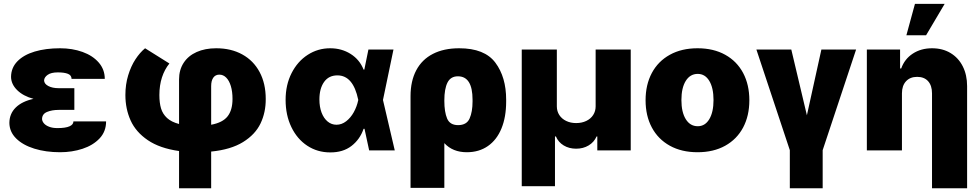

<svg xmlns="http://www.w3.org/2000/svg" viewBox="-20 -791 5154 1010"><path d="M156.2 -271Q102.1 -285.6 70.3 -316.9Q38.6 -348.1 38.1 -386.7Q38.6 -434.6 71.5 -468.5Q104.5 -502.4 162.6 -519.8Q220.7 -537.1 295.9 -537.1Q360.4 -537.1 414.1 -517.8Q467.8 -498.5 499.5 -461.9Q531.2 -425.3 531.2 -376H356.4Q356.4 -395 337.4 -402.6Q318.4 -410.2 284.2 -410.2Q249 -410.2 231 -397.5Q212.9 -384.8 211.9 -368.2Q212.4 -350.1 233.9 -338.6Q255.4 -327.1 289.1 -327.1H371.1V-212.9H289.1Q252.9 -212.9 227.3 -202.1Q201.7 -191.4 201.2 -165Q201.7 -153.3 210.9 -142.3Q220.2 -131.3 238.3 -124.3Q256.3 -117.2 282.2 -117.2Q324.7 -117.2 345.5 -126.5Q366.2 -135.7 366.2 -152.3H538.1Q538.1 -99.1 503.7 -62.7Q469.2 -26.4 414.1 -8.3Q358.9 9.8 295.9 9.8Q221.2 9.8 160.6 -9Q100.1 -27.8 64.9 -62.7Q29.8 -97.7 29.3 -144.5Q29.8 -192.9 62.7 -225.3Q95.7 -257.8 156.2 -271Z M1117.2 -537.1Q1195.8 -537.1 1254.6 -504.6Q1313.5 -472.2 1345.7 -411.9Q1377.9 -351.6 1377.9 -270.5Q1378.4 -200.2 1350.6 -141.8Q1322.8 -83.5 1258.5 -43.7Q1194.3 -3.9 1090.8 6.3V199.2H921.9V3.4Q820.8 -10.7 757.8 -53.5Q694.8 -96.2 667.2 -157.2Q639.6 -218.3 639.6 -291Q639.6 -346.7 654.3 -394.8Q668.9 -442.9 692.4 -478.8Q715.8 -514.6 743.2 -537.1L871.1 -457Q845.7 -425.8 832 -383.8Q818.4 -341.8 818.4 -291Q818.4 -250 827.1 -220.7Q835.9 -191.4 858.6 -170.4Q881.3 -149.4 921.9 -138.7V-373Q921.9 -423.3 946 -460.4Q970.2 -497.6 1014.4 -517.3Q1058.6 -537.1 1117.2 -537.1ZM1203.1 -270.5Q1203.1 -309.6 1194.3 -338.4Q1185.5 -367.2 1169.9 -382.8Q1154.3 -398.4 1133.8 -398.4Q1113.3 -398.4 1102.1 -382.6Q1090.8 -366.7 1090.8 -337.9V-134.8Q1151.4 -146 1177.2 -179Q1203.1 -211.9 1203.1 -270.5Z M1482.4 -265.6Q1482.4 -344.7 1513.9 -406.5Q1545.4 -468.3 1598.9 -502.7Q1652.3 -537.1 1716.8 -537.1Q1777.3 -537.1 1824.7 -507.1Q1872.1 -477.1 1892.6 -424.8H1896.5L1918 -530.3H2049.8L1994.6 -265.1L2056.6 0H1921.9L1897.5 -113.3H1892.6Q1873.5 -57.6 1828.9 -23.2Q1784.2 11.2 1716.8 10.7Q1649.9 10.7 1596.4 -24.4Q1543 -59.6 1512.7 -122.6Q1482.4 -185.5 1482.4 -265.6ZM1750 -134.8Q1777.3 -134.8 1801 -153.1Q1824.7 -171.4 1841.1 -200.9Q1857.4 -230.5 1864.3 -263.7L1864.7 -265.1L1864.3 -266.6Q1837.9 -394.5 1754.9 -394.5Q1709.5 -394.5 1684.8 -359.9Q1660.2 -325.2 1660.2 -267.6Q1660.2 -229 1671.6 -198.7Q1683.1 -168.5 1703.6 -151.6Q1724.1 -134.8 1750 -134.8Z M2395.5 -537.1Q2529.3 -537.1 2585.9 -461.2Q2642.6 -385.3 2642.6 -266.6V-256.8Q2642.6 -175.3 2617.9 -115.2Q2593.3 -55.2 2546.6 -22.7Q2500 9.8 2435.5 9.8Q2361.3 9.8 2317.4 -38.1V197.3H2139.6V-285.2Q2139.6 -364.7 2169.7 -421.4Q2199.7 -478 2257.3 -507.6Q2314.9 -537.1 2395.5 -537.1ZM2389.6 -132.8Q2435.1 -132.8 2450.4 -168Q2465.8 -203.1 2465.8 -256.8V-266.6Q2465.8 -389.6 2388.7 -389.6Q2350.6 -389.6 2334 -356.7Q2317.4 -323.7 2317.4 -262.7V-260.7Q2317.4 -202.1 2332 -167.5Q2346.7 -132.8 2389.6 -132.8Z M2724.6 -530.3H2909.2V-231.4Q2909.2 -206.1 2922.1 -186Q2935.1 -166 2958.3 -154.8Q2981.4 -143.6 3010.7 -143.6Q3040.5 -143.6 3064 -154.8Q3087.4 -166 3100.3 -186Q3113.3 -206.1 3113.3 -231.4V-530.3H3297.9V0H3122.1V-73.2H3118.2Q3105 -43 3076.4 -25.9Q3047.9 -8.8 3010.7 -8.8Q2973.6 -8.8 2945.3 -25.9Q2917 -43 2904.3 -73.2H2899.4V188.5H2724.6Z M3376 -263.7Q3376 -345.2 3408.9 -407Q3441.9 -468.8 3503.7 -502.9Q3565.4 -537.1 3649.4 -537.1Q3733.4 -537.1 3794.9 -502.9Q3856.4 -468.8 3889.2 -407Q3921.9 -345.2 3921.9 -263.7Q3921.9 -182.1 3889.2 -120.4Q3856.4 -58.6 3794.9 -24.4Q3733.4 9.8 3649.4 9.8Q3565.4 9.8 3503.7 -24.4Q3441.9 -58.6 3408.9 -120.4Q3376 -182.1 3376 -263.7ZM3733.4 -264.6Q3733.4 -328.6 3711.2 -365.5Q3689 -402.3 3650.4 -402.3Q3610.4 -402.3 3587.4 -365.5Q3564.5 -328.6 3564.5 -264.6Q3564.5 -201.2 3587.4 -164.1Q3610.4 -127 3650.4 -127Q3689 -127 3711.2 -164.1Q3733.4 -201.2 3733.4 -264.6Z M4142.6 -530.3 4224.6 -184.6 4300.8 -530.3H4483.4L4307.6 -1V199.2H4134.8V-1L3959 -530.3Z M4724.6 0H4540V-530.3H4714.8V-430.7H4720.7Q4738.3 -480.5 4781.5 -508.8Q4824.7 -537.1 4882.8 -537.1Q4938.5 -537.1 4980.2 -512Q5022 -486.8 5044.7 -441.7Q5067.4 -396.5 5067.4 -337.9V199.2H4882.8V-299.8Q4882.8 -340.8 4862.3 -363.8Q4841.8 -386.7 4804.7 -386.7Q4767.6 -386.7 4746.1 -363.5Q4724.6 -340.3 4724.6 -299.8ZM4793 -770.5H4949.2L4851.6 -605.5H4748Z"/></svg>

Font: Pretendard Std Black
Style: Regular
Weight: 900
Designer: Base glyphs from Inter by Rasmus Andersson; Hangeul glyphs from Noto Sans CJK(Source Han Sans) by Jang Soo-young and Kan
Foundry: Kil Hyung-jin
Version: Version 1.309